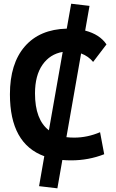

<svg xmlns="http://www.w3.org/2000/svg" viewBox="-20 -858 626 1039"><path d="M290.5 161.1 191.4 149.4 219.7 -12.7Q33.7 -80.1 33.7 -347.7Q33.7 -513.7 114 -606.4Q194.3 -699.2 341.3 -703.1L365.2 -837.9L464.4 -826.2L440.9 -692.4Q520 -671.9 556.2 -617.7L483.9 -522.9Q459 -553.7 418.9 -568.8L339.4 -115.7Q359.4 -113.3 381.8 -113.3Q452.6 -113.3 521.5 -142.6L543.9 -23.4Q459 9.8 365.2 9.8Q340.3 9.8 317.4 7.8ZM244.6 -152.8 319.3 -577.1Q250.5 -565.4 210 -507.6Q169.4 -449.7 169.4 -352.5Q169.4 -210.4 244.6 -152.8Z"/></svg>

Font: CaskaydiaMono NF
Style: Bold
Weight: 700
Designer: Aaron Bell
Foundry: Saja Typeworks
Version: Version 2111.001; ttfautohint (v1.8.4);Nerd Fonts 3.1.1